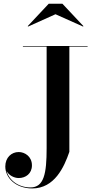

<svg xmlns="http://www.w3.org/2000/svg" viewBox="-20 -1002 518 1052"><path d="M284 -924 435 -856.5 437 -859 322 -981.5H247L132 -859L134 -856.5ZM105.5 -750V-746.5H235.5V-190C235.5 -50.5 221 25 146.5 25C81 25 29.5 -14.5 16 -65C28 -42 56.5 -26.5 82.5 -26.5C120.5 -26.5 155 -50.5 155 -96C155 -144.5 116 -169 82.5 -169C43 -169 9 -139 9 -89.5C9 -27 67 30.5 156.5 30.5C279 30.5 331.5 -87 360 -170V-746.5H460V-750Z"/></svg>

Font: Bodoni* 48pt Medium
Style: Regular
Weight: 500
Version: Version 2.3